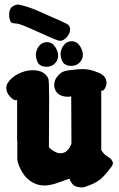

<svg xmlns="http://www.w3.org/2000/svg" viewBox="-20 -831 526 849"><path d="M22.5 -748Q21.5 -751 21 -754.4Q20.5 -757.8 20.5 -760.7Q20.5 -763.7 20.5 -766.6Q20.5 -804.7 55.7 -810.5Q59.6 -811.5 63.5 -810.5Q85.9 -805.7 105 -799.3Q124 -793 134.8 -788.6Q145.5 -784.2 165 -775.4Q184.6 -766.6 195.3 -761.7Q250 -738.3 271.5 -727.5Q290 -719.7 290 -701.2Q290 -683.6 275.4 -667Q260.7 -650.4 245.1 -650.4Q242.2 -650.4 240.2 -651.4Q225.6 -654.3 147 -690.4Q68.4 -726.6 54.7 -726.6Q53.7 -726.6 52.7 -726.6Q48.8 -727.5 42.5 -728Q36.1 -728.5 34.7 -729Q33.2 -729.5 30.3 -731.4Q27.3 -733.4 25.9 -737.3Q24.4 -741.2 22.5 -748ZM295 -539.6Q281.3 -539.6 272.1 -544.3Q262.9 -548.9 260.3 -552.6Q257.6 -556.3 254.5 -562.5Q247.9 -578.8 247.9 -591.9Q247.9 -613 261.6 -630.8Q275.2 -648.6 296.3 -648.6Q319.6 -648.6 333 -628.2Q346.4 -607.8 346.4 -588.4Q346.4 -569.1 332.1 -554.4Q317.8 -539.6 295 -539.6ZM185.6 -535.7Q172 -535.7 162.7 -540.4Q153.5 -545 150.9 -548.7Q148.2 -552.4 145.2 -558.6Q138.6 -574.8 138.6 -588Q138.6 -609.1 152.2 -626.9Q165.8 -644.7 186.9 -644.7Q210.2 -644.7 223.6 -624.3Q237 -603.8 237 -584.5Q237 -565.2 222.7 -550.5Q208.4 -535.7 185.6 -535.7ZM294.9 -405.3Q291 -403.3 281.2 -403.3Q242.2 -403.3 227.5 -427.7Q219.7 -439.5 219.7 -455.1Q219.7 -477.5 235.4 -495.1Q242.2 -502.9 249 -508.3Q255.9 -513.7 265.1 -516.1Q274.4 -518.6 279.3 -519.5Q284.2 -520.5 294.9 -521.5Q305.7 -522.5 306.6 -522.5Q327.1 -525.4 345.7 -525.4Q377.9 -525.4 407.2 -512.7Q446.3 -500 450.2 -472.7Q450.2 -471.7 450.7 -469.2Q451.2 -466.8 451.2 -465.8Q451.2 -452.1 444.3 -440.9Q437.5 -429.7 431.6 -429.7Q429.7 -429.7 427.7 -431.6V-167Q431.6 -162.1 436.5 -155.3Q441.4 -148.4 446.3 -145.5L469.7 -128.9Q479.5 -116.2 479.5 -109.4Q479.5 -103.5 473.6 -94.7Q444.3 -54.7 421.9 -36.6Q399.4 -18.6 350.6 -2.9Q347.7 -2 341.8 -2Q327.1 -2.9 316.4 -6.3Q305.7 -9.8 299.3 -18.6Q293 -27.3 292 -29.3Q291 -31.2 287.1 -41Q284.2 -40 243.7 -25.4Q203.1 -10.7 177.7 -10.7Q135.7 -10.7 103.5 -39.1Q85.9 -54.7 74.2 -76.7Q62.5 -98.6 59.6 -110.8Q56.6 -123 56.6 -127.9V-210.9Q56.6 -208 55.7 -208V-389.6Q53.7 -387.7 50.8 -387.7Q38.1 -387.7 22.9 -405.3Q7.8 -422.9 7.8 -442.4Q7.8 -454.1 14.6 -464.8Q30.3 -489.3 61.5 -504.9Q92.8 -520.5 125 -520.5Q175.8 -520.5 193.4 -484.4Q197.3 -476.6 197.3 -389.6Q197.3 -361.3 196.8 -289.6Q196.3 -217.8 196.3 -180.7Q200.2 -173.8 216.3 -163.6Q232.4 -153.3 248 -153.3Q279.3 -153.3 295.9 -195.3Z"/></svg>

Font: Essays1743
Style: Bold
Weight: 700
Designer: Based on the typeface in a 1743 English translation of the essays of Montaigne.  PostScript/TrueType font designed by Jo
Version: Version 002.100